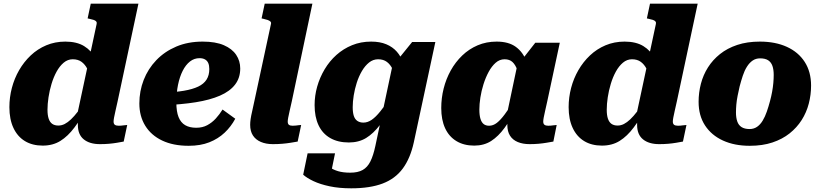

<svg xmlns="http://www.w3.org/2000/svg" viewBox="-20 -778 4457 1043"><path d="M212 13Q156 13 115.5 -11.5Q75 -36 53 -83Q31 -130 31 -196Q31 -249 44.5 -300.5Q58 -352 84 -397Q110 -442 147 -477Q184 -512 231.5 -532Q279 -552 335 -552Q397 -552 437 -527.5Q477 -503 498 -461Q519 -419 524 -366L473 -349Q466 -381 454 -404.5Q442 -428 423 -442Q404 -456 375 -456Q348 -456 326 -437.5Q304 -419 287.5 -389Q271 -359 260 -322.5Q249 -286 243.5 -249.5Q238 -213 238 -182Q238 -152 244.5 -133Q251 -114 264 -105Q277 -96 297 -96Q315 -96 331.5 -104.5Q348 -113 365.5 -129.5Q383 -146 403 -172Q423 -198 448 -232L458 -200Q420 -133 384.5 -85.5Q349 -38 308 -12.5Q267 13 212 13ZM523 5Q467 5 435 -21Q403 -47 403 -99Q403 -104 403 -109.5Q403 -115 403.5 -123Q404 -131 405 -141L394 -130L505 -648Q507 -656 502.5 -661.5Q498 -667 488.5 -670Q479 -673 465 -676L456 -678L473 -758H732L619 -228Q612 -196 607 -174.5Q602 -153 599.5 -139Q597 -125 597 -118Q597 -105 604 -100Q611 -95 625 -95Q638 -95 650.5 -97Q663 -99 671 -99L652 -9Q636 -6 615.5 -2.5Q595 1 572 3Q549 5 523 5Z M1005 14Q921 14 861 -14.5Q801 -43 769 -95Q737 -147 737 -216Q737 -283 760.5 -343.5Q784 -404 829 -451Q874 -498 937.5 -525Q1001 -552 1081 -552Q1151 -552 1196 -532.5Q1241 -513 1263 -480Q1285 -447 1285 -406Q1285 -355 1257 -318.5Q1229 -282 1175 -258.5Q1121 -235 1043 -222.5Q965 -210 863 -206L867 -275Q932 -277 979 -285Q1026 -293 1056.5 -307.5Q1087 -322 1102 -345.5Q1117 -369 1117 -403Q1117 -422 1111.5 -435Q1106 -448 1094 -455Q1082 -462 1064 -462Q1035 -462 1012 -444Q989 -426 972.5 -393.5Q956 -361 947 -317Q938 -273 938 -221Q938 -172 950 -142Q962 -112 986 -98Q1010 -84 1046 -84Q1080 -84 1106 -98Q1132 -112 1152.5 -134.5Q1173 -157 1189 -183L1258 -133Q1235 -90 1200 -57Q1165 -24 1117 -5Q1069 14 1005 14Z M1452 -648Q1454 -656 1449 -661Q1444 -666 1434 -669.5Q1424 -673 1410 -676L1401 -678L1418 -758H1677L1565 -227Q1558 -196 1553 -174Q1548 -152 1545.5 -138.5Q1543 -125 1543 -118Q1543 -105 1549.5 -100Q1556 -95 1570 -95Q1579 -95 1587.5 -96Q1596 -97 1603 -98Q1610 -99 1616 -99L1597 -9Q1580 -6 1558.5 -2.5Q1537 1 1513 3Q1489 5 1462 5Q1425 5 1397 -7Q1369 -19 1354 -42Q1339 -65 1339 -100Q1339 -114 1341.5 -131.5Q1344 -149 1350 -174.5Q1356 -200 1364 -239Z M2019 15 2113 -427 2121 -429 2219 -550H2345L2228 -5Q2209 82 2168 137.5Q2127 193 2058.5 219Q1990 245 1888 245Q1822 245 1770.5 234Q1719 223 1683 206Q1647 189 1627 171L1651 55H1800L1773 187Q1760 184 1752 173.5Q1744 163 1741 150Q1738 137 1739.5 125Q1741 113 1746 107Q1757 119 1773.5 131.5Q1790 144 1817 152Q1844 160 1883 160Q1924 160 1950 145.5Q1976 131 1992 99Q2008 67 2019 15ZM2185 -363 2130 -346Q2124 -378 2112.5 -402.5Q2101 -427 2082 -441.5Q2063 -456 2034 -456Q2007 -456 1985 -438.5Q1963 -421 1946 -392Q1929 -363 1918 -328.5Q1907 -294 1901.5 -259.5Q1896 -225 1896 -196Q1896 -167 1902 -148.5Q1908 -130 1921.5 -121Q1935 -112 1954 -112Q1977 -112 1999 -127Q2021 -142 2045.5 -172.5Q2070 -203 2102 -249L2118 -214Q2080 -147 2044.5 -100Q2009 -53 1969 -28.5Q1929 -4 1875 -4Q1816 -4 1774 -28Q1732 -52 1710.5 -97.5Q1689 -143 1689 -207Q1689 -258 1703 -307.5Q1717 -357 1743.5 -401.5Q1770 -446 1807.5 -479.5Q1845 -513 1892.5 -532.5Q1940 -552 1996 -552Q2044 -552 2078.5 -537.5Q2113 -523 2135.5 -497.5Q2158 -472 2170 -438Q2182 -404 2185 -363Z M2860 -329 2805 -336Q2799 -372 2789.5 -399Q2780 -426 2764 -441Q2748 -456 2721 -456Q2694 -456 2672.5 -437Q2651 -418 2634.5 -387.5Q2618 -357 2606.5 -320.5Q2595 -284 2589.5 -248Q2584 -212 2584 -183Q2584 -152 2590 -132.5Q2596 -113 2607.5 -104Q2619 -95 2637 -95Q2659 -95 2679 -110.5Q2699 -126 2722 -157Q2745 -188 2775 -235L2792 -198Q2755 -130 2721 -83.5Q2687 -37 2648 -12Q2609 13 2556 13Q2500 13 2459.5 -11.5Q2419 -36 2398 -81.5Q2377 -127 2377 -191Q2377 -245 2390 -297Q2403 -349 2428.5 -395Q2454 -441 2491 -476.5Q2528 -512 2575 -532Q2622 -552 2678 -552Q2743 -552 2782 -523.5Q2821 -495 2839.5 -445.5Q2858 -396 2860 -329ZM3021 -546 2953 -228Q2946 -196 2941 -174.5Q2936 -153 2933.5 -139Q2931 -125 2931 -118Q2931 -105 2938 -100Q2945 -95 2958 -95Q2972 -95 2984 -97Q2996 -99 3004 -99L2986 -9Q2969 -6 2948.5 -2.5Q2928 1 2905 3Q2882 5 2857 5Q2820 5 2792.5 -6.5Q2765 -18 2750.5 -41Q2736 -64 2736 -99Q2736 -106 2736.5 -116Q2737 -126 2738 -141L2728 -130L2790 -424L2801 -435L2888 -546Z M3250 13Q3194 13 3153.5 -11.5Q3113 -36 3091 -83Q3069 -130 3069 -196Q3069 -249 3082.5 -300.5Q3096 -352 3122 -397Q3148 -442 3185 -477Q3222 -512 3269.5 -532Q3317 -552 3373 -552Q3435 -552 3475 -527.5Q3515 -503 3536 -461Q3557 -419 3562 -366L3511 -349Q3504 -381 3492 -404.5Q3480 -428 3461 -442Q3442 -456 3413 -456Q3386 -456 3364 -437.5Q3342 -419 3325.5 -389Q3309 -359 3298 -322.5Q3287 -286 3281.5 -249.5Q3276 -213 3276 -182Q3276 -152 3282.5 -133Q3289 -114 3302 -105Q3315 -96 3335 -96Q3353 -96 3369.5 -104.5Q3386 -113 3403.5 -129.5Q3421 -146 3441 -172Q3461 -198 3486 -232L3496 -200Q3458 -133 3422.5 -85.5Q3387 -38 3346 -12.5Q3305 13 3250 13ZM3561 5Q3505 5 3473 -21Q3441 -47 3441 -99Q3441 -104 3441 -109.5Q3441 -115 3441.5 -123Q3442 -131 3443 -141L3432 -130L3543 -648Q3545 -656 3540.5 -661.5Q3536 -667 3526.5 -670Q3517 -673 3503 -676L3494 -678L3511 -758H3770L3657 -228Q3650 -196 3645 -174.5Q3640 -153 3637.5 -139Q3635 -125 3635 -118Q3635 -105 3642 -100Q3649 -95 3663 -95Q3676 -95 3688.5 -97Q3701 -99 3709 -99L3690 -9Q3674 -6 3653.5 -2.5Q3633 1 3610 3Q3587 5 3561 5Z M4163 -229Q4170 -255 4174.5 -280Q4179 -305 4181 -328Q4183 -351 4183 -371Q4183 -400 4176 -420Q4169 -440 4153 -450.5Q4137 -461 4109 -461Q4086 -461 4068.5 -449Q4051 -437 4037.5 -415.5Q4024 -394 4015 -366.5Q4006 -339 3998 -309Q3992 -283 3987 -258Q3982 -233 3980 -210Q3978 -187 3978 -167Q3978 -139 3985 -118.5Q3992 -98 4008.5 -87.5Q4025 -77 4052 -77Q4075 -77 4092.5 -89Q4110 -101 4123 -122.5Q4136 -144 4145.5 -171.5Q4155 -199 4163 -229ZM3775 -225Q3775 -275 3787.5 -323Q3800 -371 3826 -412Q3852 -453 3891.5 -484.5Q3931 -516 3985 -534Q4039 -552 4108 -552Q4192 -552 4254.5 -523.5Q4317 -495 4351.5 -441.5Q4386 -388 4386 -313Q4386 -263 4373.5 -215Q4361 -167 4335 -126Q4309 -85 4269.5 -53.5Q4230 -22 4176 -4Q4122 14 4053 14Q3970 14 3907.5 -14.5Q3845 -43 3810 -96.5Q3775 -150 3775 -225Z"/></svg>

Font: Roboto Serif 20pt ExtraBold
Style: Italic
Weight: 800
Italic angle: -10°
Version: Version 1.007